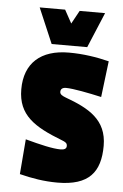

<svg xmlns="http://www.w3.org/2000/svg" viewBox="-50 -691 471 737"><g transform="rotate(5 185.5 -322.0)"><path d="M200 -491C92 -491 30 -436 30 -335C30 -235 95 -195 201 -154C217 -148 223 -144 223 -133C223 -122 214 -118 200 -118C170 -118 123 -129 64 -145L53 -10C100 2 148 10 199 10C321 10 364 -45 364 -146C364 -247 293 -285 203 -318C190 -323 180 -328 180 -338C180 -349 187 -355 201 -355C228 -355 289 -343 338 -332L355 -471C307 -483 255 -491 200 -491ZM131 -518H268L325 -654H227L199 -603L171 -654H73Z"/></g></svg>

Font: Passion One
Style: Regular
Weight: 400
Designer: Alejandro Lo Celso
Foundry: Fontstage
Version: Version 1.001